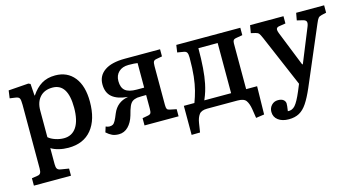

<svg xmlns="http://www.w3.org/2000/svg" viewBox="-81 -849 2590 1405"><g transform="rotate(-15 1214.5 -146.5)"><path d="M33 216V160L78 153Q93 151 99.5 140.5Q106 130 106 106V-377Q106 -414 99.5 -426Q93 -438 70 -441L27 -447L35 -505L187 -516L202 -509L208 -420H211Q245 -471 288 -497Q331 -523 391 -523Q483 -523 535.5 -457Q588 -391 588 -272Q588 -137 526.5 -61.5Q465 14 350 14Q313 14 278.5 5.5Q244 -3 220 -18V104Q220 128 227 138.5Q234 149 253 152L314 162V216ZM336 -62Q398 -62 431.5 -112.5Q465 -163 465 -259Q465 -442 349 -442Q288 -442 254 -404.5Q220 -367 220 -303V-101Q239 -84 271.5 -73Q304 -62 336 -62Z M732 14Q703 14 682 4.5Q661 -5 639 -25L652 -66Q667 -59 680 -59Q696 -59 706 -65Q716 -71 725.5 -88.5Q735 -106 749 -141Q781 -217 862 -232L866 -233Q788 -240 748.5 -273Q709 -306 709 -370Q709 -435 762 -472Q815 -509 916 -509H1183V-455L1139 -447Q1122 -444 1117 -434.5Q1112 -425 1112 -400V-106Q1112 -84 1117 -75.5Q1122 -67 1138 -64L1187 -54V0H929V-55L972 -63Q988 -66 993 -75Q998 -84 998 -110V-212Q985 -212 961.5 -211.5Q938 -211 930 -210Q907 -206 893 -196Q879 -186 869 -163Q859 -140 848 -97Q833 -46 803 -16Q773 14 732 14ZM942 -268H998V-454Q984 -456 970 -457Q956 -458 930 -458Q883 -458 855.5 -432Q828 -406 828 -363Q828 -313 855 -290.5Q882 -268 942 -268Z M1732 158 1721 87Q1714 46 1698 23Q1682 0 1633 0H1404Q1359 0 1342 23.5Q1325 47 1319 85L1308 155L1244 156V-64H1324Q1340 -106 1351.5 -150.5Q1363 -195 1369.5 -252.5Q1376 -310 1376 -393Q1376 -420 1370 -431.5Q1364 -443 1346 -446L1298 -454L1306 -509H1791V-453L1745 -445Q1726 -442 1721 -433.5Q1716 -425 1716 -409V-64H1799L1795 149ZM1399 -64H1602V-444H1456Q1456 -277 1436 -181Q1430 -152 1422 -125.5Q1414 -99 1399 -64Z M1962 230Q1912 230 1881.5 207Q1851 184 1851 145Q1851 115 1870.5 94.5Q1890 74 1919 74Q1945 74 1959 84.5Q1973 95 1975 112Q1976 125 1969 171Q2002 174 2025 148Q2048 122 2078 51L2100 -2L1933 -393Q1921 -421 1913.5 -430Q1906 -439 1889 -443L1855 -451L1865 -509H2118V-454L2073 -447Q2054 -445 2048.5 -434.5Q2043 -424 2054 -396L2159 -133H2164L2268 -389Q2278 -413 2273.5 -426Q2269 -439 2246 -444L2204 -454L2214 -509H2426V-453L2390 -445Q2373 -441 2364.5 -431.5Q2356 -422 2343 -390L2157 46Q2128 113 2101 153.5Q2074 194 2041 212Q2008 230 1962 230Z"/></g></svg>

Font: Literata 12pt Medium
Style: Regular
Weight: 500
Designer: Latin by Veronika Burian and Jose Scaglione. Greek by Irene Vlachou. Cyrillic by Vera Evstafieva.
Foundry: TypeTogether
Version: Version 3.002